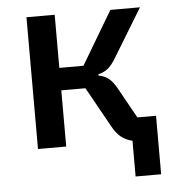

<svg xmlns="http://www.w3.org/2000/svg" viewBox="-49 -563 698 749"><g transform="rotate(-5 300.0 -188.0)"><path d="M452 140V0Q426.5 -5.5 407.5 -21Q388.5 -36.5 372.5 -66.5L287 -220H192.5V0H82V-516H192.5V-308H287L410.5 -516H526.5L412 -328Q395 -299.5 379 -287Q363 -274.5 342 -270V-265Q366 -260.5 382.2 -247.5Q398.5 -234.5 415 -204L479 -89H552V140Z"/></g></svg>

Font: Lilex Medium
Style: Regular
Weight: 500
Designer: Mike Abbink, Paul van der Laan, Pieter van Rosmalen, Mikhael Khrustik
Foundry: Mikhael Khrustik
Version: Version 1.100